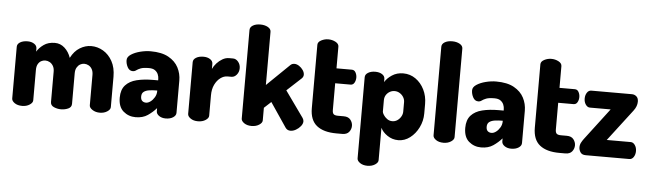

<svg xmlns="http://www.w3.org/2000/svg" viewBox="-55 -971 4766 1410"><g transform="rotate(5 2328.0 -265.5)"><path d="M122 0Q88 0 66.5 -15Q45 -30 45 -48V-429Q45 -450 66.5 -463Q88 -476 122 -476Q150 -476 170 -463Q190 -450 190 -429V-406Q207 -435 240 -458.5Q273 -482 322 -482Q363 -482 394 -454Q425 -426 440 -382Q466 -433 506.5 -457.5Q547 -482 590 -482Q637 -482 678.5 -457.5Q720 -433 746 -386Q772 -339 772 -272V-48Q772 -30 749 -15Q726 0 694 0Q663 0 640 -15Q617 -30 617 -48V-272Q617 -297 607.5 -314Q598 -331 582.5 -339.5Q567 -348 550 -348Q534 -348 519.5 -339.5Q505 -331 495.5 -314.5Q486 -298 486 -272V-47Q486 -22 461.5 -11Q437 0 408 0Q381 0 356 -11Q331 -22 331 -47V-271Q331 -296 321 -313Q311 -330 295.5 -338.5Q280 -347 263 -347Q247 -347 232.5 -339Q218 -331 209 -314.5Q200 -298 200 -272V-48Q200 -30 177 -15Q154 0 122 0Z M959 10Q907 10 869 -22.5Q831 -55 831 -123Q831 -182 861 -215Q891 -248 943.5 -261Q996 -274 1065 -274H1101V-284Q1101 -301 1094 -318Q1087 -335 1071 -346.5Q1055 -358 1026 -358Q985 -358 965 -350Q945 -342 934 -333.5Q923 -325 909 -325Q884 -325 870.5 -350Q857 -375 857 -402Q857 -426 884.5 -444Q912 -462 951.5 -472Q991 -482 1028 -482Q1110 -482 1160 -454Q1210 -426 1233 -381.5Q1256 -337 1256 -286V-48Q1256 -28 1234.5 -14Q1213 0 1180 0Q1151 0 1131 -14Q1111 -28 1111 -48V-70Q1084 -39 1048 -14.5Q1012 10 959 10ZM1026 -103Q1042 -103 1059 -115.5Q1076 -128 1088.5 -149Q1101 -170 1101 -195V-199H1097Q1069 -199 1043.5 -195.5Q1018 -192 1002.5 -180.5Q987 -169 987 -145Q987 -123 998 -113Q1009 -103 1026 -103Z M1418 0Q1385 0 1363.5 -15Q1342 -30 1342 -48V-429Q1342 -450 1363.5 -463Q1385 -476 1418 -476Q1447 -476 1467 -463Q1487 -450 1487 -429V-392Q1497 -414 1515.5 -434.5Q1534 -455 1557.5 -468.5Q1581 -482 1606 -482H1635Q1657 -482 1673.5 -462Q1690 -442 1690 -415Q1690 -387 1673.5 -367Q1657 -347 1635 -347H1606Q1579 -347 1554 -328.5Q1529 -310 1513 -277Q1497 -244 1497 -198V-48Q1497 -30 1474 -15Q1451 0 1418 0Z M1813 0Q1780 0 1758.5 -15Q1737 -30 1737 -48V-701Q1737 -722 1758.5 -735Q1780 -748 1813 -748Q1846 -748 1869 -735Q1892 -722 1892 -701V-309L2058 -470Q2070 -482 2088 -482Q2105 -482 2122.5 -470.5Q2140 -459 2151.5 -442Q2163 -425 2163 -408Q2163 -401 2160 -394Q2157 -387 2151 -381L2045 -283L2182 -91Q2190 -78 2190 -67Q2190 -49 2175.5 -31Q2161 -13 2140.5 -1.5Q2120 10 2101 10Q2077 10 2064 -9L1943 -188L1892 -141V-48Q1892 -30 1869 -15Q1846 0 1813 0Z M2439 0Q2344 0 2293.5 -40.5Q2243 -81 2243 -169V-636Q2243 -657 2268 -670Q2293 -683 2320 -683Q2349 -683 2373.5 -670Q2398 -657 2398 -636V-476H2511Q2530 -476 2539.5 -458.5Q2549 -441 2549 -421Q2549 -400 2539.5 -383Q2530 -366 2511 -366H2398V-169Q2398 -147 2407 -138.5Q2416 -130 2439 -130H2482Q2516 -130 2532 -109.5Q2548 -89 2548 -65Q2548 -40 2532 -20Q2516 0 2482 0Z M2686 217Q2653 217 2631.5 202Q2610 187 2610 169V-429Q2610 -450 2631.5 -463Q2653 -476 2684 -476Q2715 -476 2735 -463Q2755 -450 2755 -429V-406Q2772 -435 2807.5 -458.5Q2843 -482 2890 -482Q2941 -482 2981.5 -453.5Q3022 -425 3045.5 -377.5Q3069 -330 3069 -272V-202Q3069 -147 3045 -98.5Q3021 -50 2981.5 -20Q2942 10 2895 10Q2851 10 2815 -14.5Q2779 -39 2765 -70V169Q2765 187 2742 202Q2719 217 2686 217ZM2840 -125Q2860 -125 2876.5 -136Q2893 -147 2903.5 -165Q2914 -183 2914 -202V-272Q2914 -291 2904 -308Q2894 -325 2876.5 -336Q2859 -347 2838 -347Q2820 -347 2803.5 -338Q2787 -329 2776 -312.5Q2765 -296 2765 -272V-189Q2765 -181 2774.5 -165.5Q2784 -150 2801 -137.5Q2818 -125 2840 -125Z M3228 0Q3194 0 3172.5 -15Q3151 -30 3151 -48V-701Q3151 -722 3172.5 -735Q3194 -748 3228 -748Q3260 -748 3283 -735Q3306 -722 3306 -701V-48Q3306 -30 3283 -15Q3260 0 3228 0Z M3506 10Q3454 10 3416 -22.5Q3378 -55 3378 -123Q3378 -182 3408 -215Q3438 -248 3490.5 -261Q3543 -274 3612 -274H3648V-284Q3648 -301 3641 -318Q3634 -335 3618 -346.5Q3602 -358 3573 -358Q3532 -358 3512 -350Q3492 -342 3481 -333.5Q3470 -325 3456 -325Q3431 -325 3417.5 -350Q3404 -375 3404 -402Q3404 -426 3431.5 -444Q3459 -462 3498.5 -472Q3538 -482 3575 -482Q3657 -482 3707 -454Q3757 -426 3780 -381.5Q3803 -337 3803 -286V-48Q3803 -28 3781.5 -14Q3760 0 3727 0Q3698 0 3678 -14Q3658 -28 3658 -48V-70Q3631 -39 3595 -14.5Q3559 10 3506 10ZM3573 -103Q3589 -103 3606 -115.5Q3623 -128 3635.5 -149Q3648 -170 3648 -195V-199H3644Q3616 -199 3590.5 -195.5Q3565 -192 3549.5 -180.5Q3534 -169 3534 -145Q3534 -123 3545 -113Q3556 -103 3573 -103Z M4083 0Q3988 0 3937.5 -40.5Q3887 -81 3887 -169V-636Q3887 -657 3912 -670Q3937 -683 3964 -683Q3993 -683 4017.5 -670Q4042 -657 4042 -636V-476H4155Q4174 -476 4183.5 -458.5Q4193 -441 4193 -421Q4193 -400 4183.5 -383Q4174 -366 4155 -366H4042V-169Q4042 -147 4051 -138.5Q4060 -130 4083 -130H4126Q4160 -130 4176 -109.5Q4192 -89 4192 -65Q4192 -40 4176 -20Q4160 0 4126 0Z M4277 0Q4249 0 4237.5 -17.5Q4226 -35 4226 -54Q4226 -73 4234.5 -89Q4243 -105 4253 -118L4430 -351H4277Q4259 -351 4246 -369.5Q4233 -388 4233 -414Q4233 -439 4245 -457.5Q4257 -476 4277 -476H4576Q4595 -476 4609.5 -463.5Q4624 -451 4624 -425Q4624 -391 4599 -358L4421 -125H4598Q4616 -125 4629 -106.5Q4642 -88 4642 -62Q4642 -37 4630 -18.5Q4618 0 4598 0Z"/></g></svg>

Font: Dosis ExtraLight ExtraBold
Style: Regular
Weight: 800
Version: Version 3.001; ttfautohint (v1.8.2)